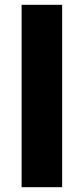

<svg xmlns="http://www.w3.org/2000/svg" viewBox="-20 -780 349 800"><path d="M239 0H70V-760H239Z"/></svg>

Font: Noto Sans Georgian ExtraBold
Style: Regular
Weight: 800
Designer: Monotype Design Team, Akaki Razmadze
Foundry: Google LLC
Version: Version 2.005; ttfautohint (v1.8.4.7-5d5b)